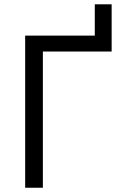

<svg xmlns="http://www.w3.org/2000/svg" viewBox="-20 -881 567 901"><path d="M424.8 -713.9V-860.8H503.9V-639.2H181.2V0H98.1V-713.9Z"/></svg>

Font: HunimalSansv1.5
Style: Regular
Weight: 400
Foundry: Ascender Corporation
Version: Version 1.10